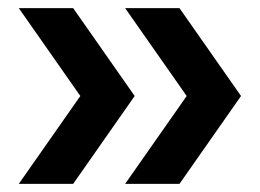

<svg xmlns="http://www.w3.org/2000/svg" viewBox="-20 -484 633 468"><path d="M25.8 -35.8 175.8 -250 25.8 -464.2H158.3L308.3 -250L158.3 -35.8ZM285 -35.8 435 -250 285 -464.2H417.5L567.5 -250L417.5 -35.8Z"/></svg>

Font: Funnel Sans SemiBold
Style: Regular
Weight: 600
Designer: NORD ID, Kristian Moeller
Foundry: Dicotype
Version: Version 1.000